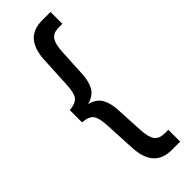

<svg xmlns="http://www.w3.org/2000/svg" viewBox="-238 -717 733 733"><g transform="rotate(-45 128.5 -350.0)"><path d="M233 -636H214Q184 -636 171.5 -618.5Q159 -601 157 -559L151 -446Q149 -409 135.5 -384.5Q122 -360 86 -350Q122 -340 135.5 -315.5Q149 -291 151 -254L157 -141Q159 -99 171.5 -81.5Q184 -64 214 -64H233V0H187Q95 0 87 -107L80 -243Q78 -282 66.5 -298Q55 -314 20 -317V-383Q55 -386 66.5 -402Q78 -418 80 -457L87 -593Q95 -700 187 -700H233Z"/></g></svg>

Font: TypoPRO Bebas Neue
Style: Regular
Weight: 400
Designer: Ryoichi Tsunekawa
Foundry: Ryoichi Tsunekawa
Version: Version 001.003